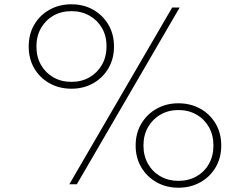

<svg xmlns="http://www.w3.org/2000/svg" viewBox="-20 -860 1166 896"><path d="M313.5 -446Q257 -446 211.8 -471Q166.5 -496 140.2 -540.5Q114 -585 114 -643Q114 -701 140.2 -745.5Q166.5 -790 211.8 -815Q257 -840 313.5 -840Q369.5 -840 414.2 -815Q459 -790 485.5 -745.5Q512 -701 512 -643Q512 -585 485.5 -540.5Q459 -496 414.2 -471Q369.5 -446 313.5 -446ZM303.5 0 783.5 -825H818.5L338.5 0ZM313.5 -478Q360.5 -478 397.2 -499Q434 -520 455.5 -557.2Q477 -594.5 477 -643Q477.5 -692 456 -729Q434.5 -766 397.5 -787Q360.5 -808 313.5 -808Q266 -808 229.2 -787Q192.5 -766 171.2 -728.8Q150 -691.5 150 -643Q150 -594.5 171.2 -557.2Q192.5 -520 229.2 -499Q266 -478 313.5 -478ZM812.5 16Q756.5 16 711.5 -9Q666.5 -34 639.8 -78.5Q613 -123 613 -181Q613 -239 639.8 -283.5Q666.5 -328 711.5 -353Q756.5 -378 812.5 -378Q869 -378 914.2 -353Q959.5 -328 986 -283.5Q1012.5 -239 1012.5 -181Q1012.5 -123 986 -78.5Q959.5 -34 914.2 -9Q869 16 812.5 16ZM812.5 -16Q860 -16 897 -37Q934 -58 955 -95.2Q976 -132.5 976 -181Q976 -229.5 955 -266.8Q934 -304 897 -325.2Q860 -346.5 812.5 -346.5Q766 -346.5 729 -325.2Q692 -304 670.8 -266.8Q649.5 -229.5 649.5 -181Q649.5 -132.5 670.8 -95.2Q692 -58 729 -37Q766 -16 812.5 -16Z"/></svg>

Font: Spartan Thin ExtraLight
Style: Regular
Weight: 250
Version: Version 1.004